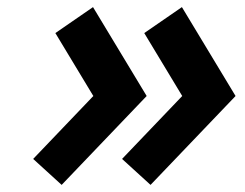

<svg xmlns="http://www.w3.org/2000/svg" viewBox="-20 -548 689 540"><path d="M323.3 -101 403.4 -28 642.5 -278 491.6 -528 385.7 -455 492.5 -278ZM241.6 -528 135.7 -455 242.5 -278 73.3 -101 153.4 -28 392.5 -278Z"/></svg>

Font: Hussar Wysoki
Style: Obl
Weight: 700
Foundry: Cannot Into Space Fonts
Version: Version 0.92